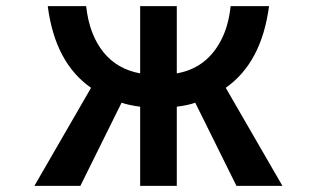

<svg xmlns="http://www.w3.org/2000/svg" viewBox="-20 -585 1040 630"><path d="M92.8 24.9 278.8 -296.9Q160.6 -378.9 136.7 -564.9H262.7Q272.9 -470.7 320.3 -412.6Q365.2 -357.9 439.9 -344.2V-564.9H560.1V-344.2Q656.2 -361.3 703.6 -449.7Q729.5 -497.1 736.8 -564.9H862.8Q838.4 -379.4 720.7 -296.9L906.7 24.9H755.9L620.6 -248Q598.1 -239.7 560.1 -234.9V24.9H439.9V-234.9Q402.8 -239.7 378.9 -248L243.7 24.9Z"/></svg>

Font: BIZ UDPGothic
Style: Bold
Weight: 700
Designer: TypeBank Co., Ltd.
Foundry: Morisawa Inc.
Version: Version 1.051